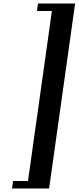

<svg xmlns="http://www.w3.org/2000/svg" viewBox="-20 -812 443 1082"><path d="M403.3 -792 256.8 250H47.9L53.7 208H137.7L272.5 -750H188.5L194.3 -792Z"/></svg>

Font: okolaks
Style: BoldItalic
Weight: 600
Width: 8
Italic angle: -8°
Version: Version 000.6.0